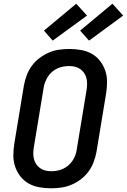

<svg xmlns="http://www.w3.org/2000/svg" viewBox="-20 -1007 684 1035"><path d="M255 8Q223 8 192 2.5Q161 -3 135 -17.5Q109 -32 90.5 -55.5Q72 -79 62 -107.5Q52 -136 52 -168Q52 -200 57 -232L109 -547Q114 -574 124 -601Q134 -628 151.5 -652Q169 -676 193 -694Q217 -712 243.5 -723.5Q270 -735 298 -739Q326 -743 354 -743Q386 -743 417 -737.5Q448 -732 474 -717.5Q500 -703 518.5 -679.5Q537 -656 547 -627.5Q557 -599 557 -567Q557 -535 552 -503L500 -188Q495 -161 485 -134Q475 -107 457.5 -83Q440 -59 416.5 -41Q393 -23 366 -11.5Q339 0 311 4Q283 8 255 8ZM256 -84Q272 -84 288.5 -87Q305 -90 320 -97Q335 -104 348.5 -115.5Q362 -127 371.5 -141.5Q381 -156 386.5 -171.5Q392 -187 394 -203L446 -518Q449 -535 449.5 -551.5Q450 -568 446.5 -583.5Q443 -599 434.5 -612Q426 -625 413.5 -634Q401 -643 385.5 -647Q370 -651 353 -651Q337 -651 320.5 -648Q304 -645 289 -638Q274 -631 260.5 -619.5Q247 -608 238 -593.5Q229 -579 223 -563.5Q217 -548 215 -532L163 -217Q160 -200 159.5 -183.5Q159 -167 162.5 -151.5Q166 -136 174.5 -123Q183 -110 195.5 -101Q208 -92 223.5 -88Q239 -84 256 -84ZM460 -788 412 -842 586 -987 644 -923ZM264 -788 217 -842 391 -987 449 -923Z"/></svg>

Font: Iosevka Aile Semibold
Style: Italic
Weight: 600
Italic angle: -9°
Designer: Belleve Invis
Foundry: Belleve Invis
Version: Version 31.1.0; ttfautohint (v1.8.4)